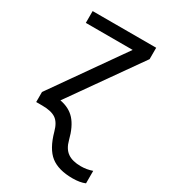

<svg xmlns="http://www.w3.org/2000/svg" viewBox="-190 -629 850 962"><g transform="rotate(30 235.0 -148.0)"><path d="M140.1 -67.9Q194.8 -58.1 227.1 -22.2Q259.3 13.7 276.9 83Q288.1 127.4 316.2 147.2Q344.2 167 393.1 167Q427.2 167 459 155.8V228Q430.2 240.2 387.2 240.2Q305.7 240.2 260.7 205.1Q215.8 169.9 191.9 83Q179.2 35.6 152.6 17.8Q126 0 74.2 0H39.1V-58.1L327.1 -467.8H56.2V-536.1H423.8V-470.2Z"/></g></svg>

Font: Noto Sans Southeast Asian
Style: Regular
Weight: 400
Designer: Monotype Design Team
Foundry: Monotype Imaging Inc.
Version: Version 1.06 uh; ttfautohint (v1.4.1)